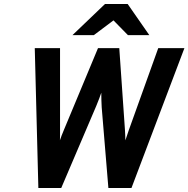

<svg xmlns="http://www.w3.org/2000/svg" viewBox="-20 -941 943 961"><path d="M172 0 154 -700H280.5V-290Q280.5 -275.5 280.5 -263.2Q280.5 -251 280 -239Q284 -251.5 288.5 -262.8Q293 -274 300 -291L470.5 -700H577L605.5 -289.5Q606 -277.5 606.8 -263.5Q607.5 -249.5 607.5 -238.5Q614 -259 624.5 -289L772 -700H903L638 0H522.5L489 -404Q488 -417.5 487.5 -440Q487 -462.5 487 -477Q483.5 -466.5 476.8 -448.5Q470 -430.5 461.5 -410L286.5 0ZM342.5 -765 505.5 -921H619L727.5 -765H620.5L548 -839L449.5 -765Z"/></svg>

Font: Overpass
Style: Bold Italic
Weight: 700
Italic angle: -10°
Designer: Delve Withrington, Dave Bailey, Thomas Jockin
Foundry: Delve Fonts LLC
Version: Version 4.000; ttfautohint (v1.8.3)